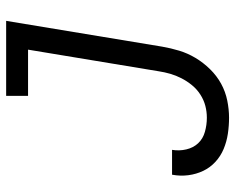

<svg xmlns="http://www.w3.org/2000/svg" viewBox="-92 -684 783 640"><g transform="rotate(-90 300.0 -363.5)"><path d="M228 8Q201 8 174.5 4Q148 0 124 -10Q100 -20 81 -37.5Q62 -55 51 -78Q40 -101 36.5 -127.5Q33 -154 38 -181Q38 -181 38 -181.5Q38 -182 38 -182H121Q121 -182 121 -182Q121 -182 121 -182Q117 -158 122.5 -134.5Q128 -111 143 -95Q158 -79 181 -72.5Q204 -66 228 -66Q248 -66 267.5 -71Q287 -76 305 -87.5Q323 -99 336.5 -115.5Q350 -132 359.5 -150.5Q369 -169 374.5 -188Q380 -207 383 -227L455 -662H301V-735H551L465 -215Q460 -186 451.5 -158Q443 -130 427.5 -104Q412 -78 390 -55.5Q368 -33 341.5 -18.5Q315 -4 285.5 2Q256 8 228 8Z"/></g></svg>

Font: Iosevka Curly Extended
Style: Italic
Weight: 400
Width: 7
Italic angle: -9°
Monospace: yes
Designer: Belleve Invis
Foundry: Belleve Invis
Version: Version 11.1.0; ttfautohint (v1.8.3)